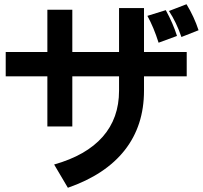

<svg xmlns="http://www.w3.org/2000/svg" viewBox="-20 -752 960 908"><path d="M838 -577Q814 -647 779 -700L862 -732Q898 -673 919 -609ZM863 -391H661V-323Q661 -158 570 -42Q479 74 301 136L236 26Q388 -17 465.5 -105Q543 -193 543 -323V-391H322V-154H204V-391H7V-506H204V-706H322V-506H543V-714H661V-506H863ZM730 -550Q707 -623 677 -677L764 -704Q799 -640 817 -582Z"/></svg>

Font: LINE Seed Sans KR Bold
Style: Regular
Weight: 700
Designer: LINE BX Design & Sandoll Inc & Dalton Maag Ltd
Foundry: Sandoll Inc.
Version: Version 1.000